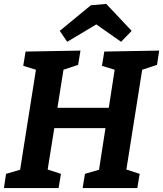

<svg xmlns="http://www.w3.org/2000/svg" viewBox="-21 -963 835 983"><path d="M794 -704 783 -631 707 -606 626 -95 694 -73 682 0H402L414 -73L486 -94L519 -307H257L223 -95L291 -73L279 0H-1L10 -73L82 -94L163 -606L98 -626L110 -699L391 -704L379 -631L304 -606L273 -411H536L566 -606L501 -626L513 -699ZM523 -943 653 -805 599 -749 472 -838 323 -749 285 -805 444 -936Z"/></svg>

Font: Bitter Pro
Style: Bold Italic
Weight: 700
Italic angle: -9°
Designer: Sol Matas, and Bitter project Authors
Foundry: Sol Matas
Version: Version 1.010